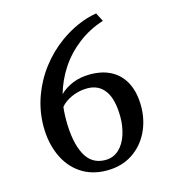

<svg xmlns="http://www.w3.org/2000/svg" viewBox="-116 -882 894 990"><g transform="rotate(-15 330.5 -387.5)"><path d="M292 -700.7Q387.2 -768.6 487.8 -785.6L511.7 -739.7Q435.5 -715.3 374.8 -668.5Q314 -621.6 272.9 -559.1Q233.4 -498.5 213.4 -428.2Q241.7 -456.5 283 -473.4Q324.2 -490.2 376 -490.2Q443.8 -490.2 491.5 -463.1Q539.1 -436 564 -384.8Q588.4 -333.5 588.4 -264.2Q588.4 -189.9 557.9 -127.2Q527.3 -64.5 470.2 -26.9Q412.6 11.2 333 11.2Q252.9 11.2 194.1 -28.6Q135.3 -68.4 105 -138.7Q75.2 -207 75.2 -291.5Q75.2 -373.5 102.5 -450Q129.9 -526.4 178.7 -590.3Q227.5 -654.3 292 -700.7ZM196.8 -318.4 196.3 -294.9Q196.3 -176.8 231 -109.9Q265.6 -43 339.4 -43Q381.3 -43 411.4 -70.3Q441.4 -97.7 456.5 -144Q470.7 -189.5 470.7 -236.3Q470.7 -331.5 437.5 -377.9Q404.3 -424.3 344.2 -424.3Q312 -424.3 283 -415.3Q253.9 -406.2 231.9 -391.6Q212.4 -378.9 200.2 -363.3Q197.3 -337.4 196.8 -318.4Z"/></g></svg>

Font: Merriweather
Style: Regular
Weight: 400
Designer: Eben Sorkin
Foundry: Eben Sorkin
Version: Version 1.584; ttfautohint (v1.8.1)